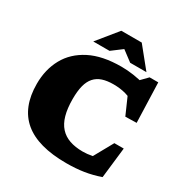

<svg xmlns="http://www.w3.org/2000/svg" viewBox="-207 -1079 1206 1257"><g transform="rotate(30 396.0 -450.5)"><path d="M524 -104.5Q558 -104.5 594.2 -111.8Q630.5 -119 666.5 -134.5L570.5 -65L676.5 -256H747.5L721 -25Q661.5 -4 600.8 5.5Q540 15 469 15Q361.5 15 281.5 -7Q201.5 -29 148.5 -73.2Q95.5 -117.5 69 -184Q42.5 -250.5 42.5 -339Q42.5 -447.5 89 -532Q135.5 -616.5 229.8 -664.8Q324 -713 467.5 -713Q512.5 -713 558.5 -706.2Q604.5 -699.5 654 -685.5L595 -677L661 -744.5H726.5L736.5 -444L652 -442L567.5 -634L659 -533.5Q616.5 -563 573.8 -575Q531 -587 480 -587Q432 -587 397.2 -575.5Q362.5 -564 339.8 -538.5Q317 -513 306.2 -471.8Q295.5 -430.5 295.5 -370.5Q295.5 -299 309.8 -248.5Q324 -198 352.8 -166.2Q381.5 -134.5 424.5 -119.5Q467.5 -104.5 524 -104.5ZM404.5 -837.5H445.5L347 -763.5H224L348 -916H502.5L626 -763.5H503Z"/></g></svg>

Font: Newsreader 9pt ExtraBold
Style: Regular
Weight: 800
Designer: Hugues Gentile
Foundry: Production Type
Version: Version 1.003